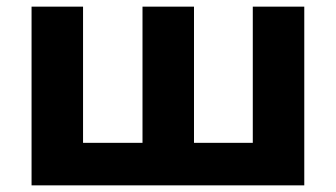

<svg xmlns="http://www.w3.org/2000/svg" viewBox="-20 -558 1011 578"><path d="M741 -538V-128H564V-538H409V-128H230V-538H75V0H896V-538Z"/></svg>

Font: AWKNG-Font
Style: Bold
Weight: 700
Designer: Awakening Church
Foundry: Awakening Church
Version: Version 1.700;PS 001.700;hotconv 1.0.88;makeotf.lib2.5.64775